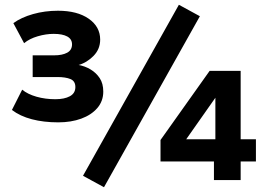

<svg xmlns="http://www.w3.org/2000/svg" viewBox="-20 -755 1123 805"><path d="M224 -242Q163 -242 113.5 -255Q64 -268 30 -294L73 -379Q96 -360 133 -349.5Q170 -339 212 -339Q250 -339 273 -351.5Q296 -364 296 -390Q296 -415 275.5 -423.5Q255 -432 221 -432H117V-523H207Q241 -523 261.5 -534Q282 -545 282 -569Q282 -591 262 -602Q242 -613 205 -613Q173 -613 138.5 -603Q104 -593 81 -574L36 -658Q69 -682 118.5 -696Q168 -710 223 -710Q304 -710 352 -676.5Q400 -643 400 -589Q400 -549 372 -520.5Q344 -492 308 -482V-483Q336 -478 359.5 -464Q383 -450 398 -427.5Q413 -405 413 -371Q413 -331 388 -302Q363 -273 320.5 -257.5Q278 -242 224 -242ZM416 30 328 -18 730 -735 818 -687ZM877 0V-78H653V-168L859 -458H989V-171H1053V-78H989V0ZM883 -171V-348H885L748 -153L742 -171Z"/></svg>

Font: Nunito Sans 8pt ExtraBold
Style: Regular
Weight: 800
Version: Version 3.101;gftools[0.9.27]